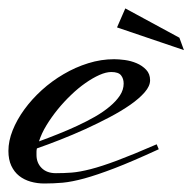

<svg xmlns="http://www.w3.org/2000/svg" viewBox="-57 -431 455 454"><path d="M318.4 -78.1Q255.9 -49.3 213.9 -33.2Q171.9 -17.1 142.3 -9Q112.8 -1 91.3 1Q69.8 2.9 47.9 2.9Q30.8 2.9 15.4 -1.5Q0 -5.9 -11.7 -15.1Q-23.4 -24.4 -30.3 -39.1Q-37.1 -53.7 -37.1 -74.2Q-37.1 -97.7 -27.1 -122.8Q-17.1 -147.9 0.5 -172.1Q18.1 -196.3 41.7 -217.8Q65.4 -239.3 93.3 -255.6Q121.1 -272 151.6 -281.5Q182.1 -291 212.9 -291Q223.6 -291 238.3 -289.1Q252.9 -287.1 266.1 -281.5Q279.3 -275.9 288.6 -266.1Q297.9 -256.3 297.9 -241.2Q297.9 -227.5 285.2 -212.9Q272.5 -198.2 251.2 -183.3Q230 -168.5 202.1 -153.8Q174.3 -139.2 144.8 -125.7Q115.2 -112.3 85.4 -100.6Q55.7 -88.9 30.3 -80.1Q29.3 -76.2 29.3 -72.3Q29.3 -68.4 29.3 -64.5Q29.3 -45.9 41.5 -33.7Q53.7 -21.5 75.2 -21.5Q94.2 -21.5 112.8 -22.9Q131.3 -24.4 157.2 -31Q183.1 -37.6 220.2 -51.5Q257.3 -65.4 313.5 -89.8ZM206.1 -260.7Q193.8 -260.7 178 -253.7Q162.1 -246.6 145 -234.6Q127.9 -222.7 111.1 -206.5Q94.2 -190.4 79.3 -172.1Q64.5 -153.8 52.7 -134.5Q41 -115.2 35.2 -96.7Q56.6 -104.5 79.8 -113.8Q103 -123 125.2 -133.3Q147.5 -143.6 167.5 -155Q187.5 -166.5 202.6 -179.2Q217.8 -191.9 226.6 -205.3Q235.4 -218.8 235.4 -233.4Q235.4 -245.1 229.2 -252.9Q223.1 -260.7 206.1 -260.7ZM219.7 -366.2 239.3 -411.1 367.2 -341.8 377.9 -312.5Z"/></svg>

Font: Meie Script
Style: Regular
Weight: 400
Version: Version 1.001